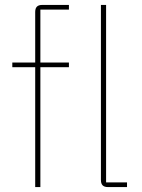

<svg xmlns="http://www.w3.org/2000/svg" viewBox="-20 -760 576 780"><path d="M496 0V-19H411V-740H390V-29C390 -9 399 0 419 0ZM123 0H144V-487H260V-506H144V-721H260V-740H152C132 -740 123 -731 123 -711V-506H30V-487H123Z"/></svg>

Font: IBM Plex Thai Thin
Style: Regular
Weight: 100
Designer: Mike Abbink, Paul van der Laan, Pieter van Rosmalen, Ben Mitchell, Mark Frömberg
Foundry: Bold Monday
Version: Version 1.0